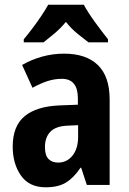

<svg xmlns="http://www.w3.org/2000/svg" viewBox="-20 -786 549 816"><path d="M252 -558Q346 -558 396 -509.5Q446 -461 446 -363V0H349L325 -73H322Q294 -31 261 -10.5Q228 10 174 10Q104 10 69 -40Q34 -90 34 -163Q34 -250 84.5 -292Q135 -334 233 -338L311 -341V-368Q311 -451 243 -451Q212 -451 182.5 -441.5Q153 -432 118 -413L74 -510Q114 -533 159.5 -545.5Q205 -558 252 -558ZM268 -252Q217 -250 194 -226Q171 -202 171 -161Q171 -126 186 -110.5Q201 -95 227 -95Q264 -95 288 -124.5Q312 -154 312 -205V-254ZM336 -766Q354 -733 383 -693Q412 -653 439 -619V-606H356Q336 -621 309 -643Q282 -665 260 -693Q237 -665 210 -642.5Q183 -620 165 -606H81V-619Q97 -638 117.5 -665Q138 -692 156 -719Q174 -746 185 -766Z"/></svg>

Font: Noto Sans Tamil Condensed
Style: Bold
Weight: 700
Width: 3
Designer: Jelle Bosma - Monotype Design Team
Foundry: Monotype Imaging Inc.
Version: Version 2.004; ttfautohint (v1.8.4.7-5d5b)